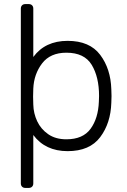

<svg xmlns="http://www.w3.org/2000/svg" viewBox="-20 -730 621 940"><path d="M104 190Q94 190 88 184Q82 178 82 168V-688Q82 -698 88 -704Q94 -710 104 -710H121Q131 -710 137 -704Q143 -698 143 -688V-451Q201 -530 311 -530Q419 -530 470.5 -461.5Q522 -393 525 -293Q526 -283 526 -260Q526 -237 525 -227Q522 -127 470.5 -58.5Q419 10 311 10Q202 10 143 -69V168Q143 178 137 184Q131 190 121 190ZM305 -48Q386 -48 423.5 -99.5Q461 -151 464 -232Q465 -242 465 -260Q465 -353 429 -412.5Q393 -472 305 -472Q226 -472 186 -419.5Q146 -367 143 -296L142 -257L143 -218Q144 -175 162 -136.5Q180 -98 216 -73Q252 -48 305 -48Z"/></svg>

Font: Rubik AZ
Style: Regular
Weight: 300
Designer: Hubert and Fischer
Foundry: Hubert & Fischer
Version: Version 2.000